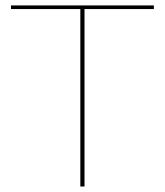

<svg xmlns="http://www.w3.org/2000/svg" viewBox="-20 -680 601 700"><path d="M541 -660.2V-647H288.1V0H272.9V-647H20V-660.2Z"/></svg>

Font: Human Sans Thin
Style: Regular
Weight: 100
Designer: Tim Radville
Foundry: Continuum
Version: Version 1.000;FEAKit 1.0